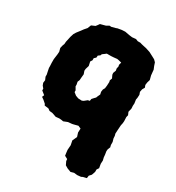

<svg xmlns="http://www.w3.org/2000/svg" viewBox="-177 -627 871 952"><g transform="rotate(30 258.5 -151.0)"><path d="M149 10 131 8 120 0 97 -3 93 -11 77 -25 64 -34 69 -46 49 -62V-72L39 -84L34 -97L36 -113L29 -129V-141L26 -155L22 -175V-185L21 -204V-225L25 -255L26 -270L21 -289L25 -306L29 -316L30 -330L34 -348L37 -362L43 -381L51 -394L68 -416L76 -427L89 -442L97 -462L118 -471L125 -480L132 -490L151 -495L162 -498L178 -507L187 -506L210 -512L218 -515L241 -519L260 -520L287 -515L303 -513L324 -515L337 -510H352L362 -507L375 -504L389 -501L414 -493L437 -481L452 -473L463 -462L469 -444L476 -427L477 -416L479 -396L485 -373L480 -356L478 -341L483 -328L475 -314L472 -298L477 -284L476 -266L474 -255L477 -234L476 -221L477 -205L472 -184L479 -168L476 -156L477 -133L476 -121L473 -107L472 -92L471 -77L470 -58L473 -47L474 -32L479 -15V2L482 14L476 29L475 40L478 59L479 72L483 89L482 108L486 131L478 143V157L471 177L460 189L458 204L435 210L430 213L409 215L390 213L372 218L351 210L336 201L327 182L326 171L309 162L307 148L305 131L306 116L307 103L302 78L308 65L314 52L307 30L308 7L292 0L269 6L260 8L238 10L215 19L204 17L192 16L172 18ZM244 -116 253 -120 269 -133 279 -135 281 -147 291 -158 298 -165 301 -173 308 -188 305 -202 307 -216 313 -227 315 -243 316 -264 314 -273 319 -286 311 -303 310 -313 316 -329 314 -341 317 -354 315 -362 319 -377 304 -381 293 -383 274 -381 259 -380H235L226 -373L215 -365L212 -357L201 -349L200 -337L190 -328V-316L183 -305L185 -296L188 -282L182 -262L181 -251L187 -234L185 -213L184 -199L179 -187L182 -172V-162L192 -145V-135L207 -123L223 -117Z"/></g></svg>

Font: Winky Rough
Style: Bold
Weight: 700
Designer: Simon Atzbach
Foundry: typofactur
Version: Version 1.206; ttfautohint (v1.8.4.7-5d5b)